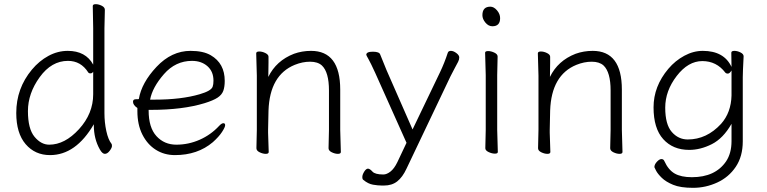

<svg xmlns="http://www.w3.org/2000/svg" viewBox="-20 -728 3677 921"><path d="M483 -681 481 -592V-185Q481 -141 490 -99.5Q499 -58 515 -38Q517 -36 517 -27.5Q517 -19 506 -4.5Q495 10 483 10Q471 10 459 -11Q430 -62 430 -128V-132Q344 16 220 16Q148 16 103 -36.5Q58 -89 58 -186Q58 -304 133 -394Q168 -436 212.5 -460Q257 -484 305 -484Q391 -484 427 -418V-593L425 -699Q425 -708 439 -708Q453 -708 468 -700.5Q483 -693 483 -681ZM427 -384Q422 -376 414 -376Q406 -376 403 -381Q368 -436 306 -436Q227 -436 170.5 -358Q114 -280 114 -195Q114 -110 145.5 -72Q177 -34 216 -34Q291 -34 359 -108.5Q427 -183 427 -276Z M693 -201V-198Q693 -116 730.5 -75Q768 -34 826 -34Q884 -34 937.5 -57.5Q991 -81 1031 -124Q1043 -137 1051.5 -137Q1060 -137 1060 -127.5Q1060 -118 1045 -95Q1030 -72 1001 -46Q928 16 819 16Q768 16 727.5 -9.5Q687 -35 663 -82.5Q639 -130 639 -195V-210Q618 -224 618 -240Q618 -252 632 -252Q646 -252 646 -253Q659 -331 731 -407.5Q803 -484 894 -484Q955 -484 991 -463Q1058 -424 1058 -340Q1058 -311 1051 -292Q1044 -273 1023.5 -259.5Q1003 -246 961 -233Q856 -201 705 -201ZM721 -250Q850 -250 938 -276Q993 -292 1000 -312Q1004 -323 1004 -341Q1004 -385 975 -410.5Q946 -436 901 -436Q822 -436 766.5 -372.5Q711 -309 700 -250Z M1556 -17 1558 -105V-294Q1558 -382 1524 -414Q1504 -432 1467.5 -432Q1431 -432 1394 -417Q1274 -368 1268 -198Q1267 -149 1266 -105V-91Q1266 -91 1269 1Q1269 10 1255 10Q1241 10 1225.5 2.5Q1210 -5 1210 -17L1212 -105V-365L1209 -472Q1209 -481 1223.5 -481Q1238 -481 1253 -473.5Q1268 -466 1268 -456V-428Q1268 -411 1267.5 -392Q1267 -373 1267 -359Q1305 -437 1390 -470Q1429 -484 1472 -484Q1612 -484 1612 -298V-105L1615 1Q1615 10 1601 10Q1587 10 1571.5 2.5Q1556 -5 1556 -17Z M1737 -465Q1737 -480 1768.5 -480Q1800 -480 1804 -466Q1818 -430 1834 -392L1959 -107L2091 -382Q2112 -426 2128 -475Q2131 -484 2143 -484Q2155 -484 2169 -473.5Q2183 -463 2183 -452.5Q2183 -442 2177.5 -431.5Q2172 -421 2161 -400.5Q2150 -380 2141 -362L1930 81Q1911 122 1885.5 142Q1860 162 1822 162H1812Q1793 162 1769.5 158Q1746 154 1723 135Q1718 132 1718 121Q1718 110 1727 95.5Q1736 81 1745 81Q1754 81 1766.5 95Q1779 109 1819 109Q1835 109 1853 95Q1871 81 1886 50L1930 -43L1780 -378Q1758 -426 1747.5 -444.5Q1737 -463 1737 -465Z M2294 -655Q2294 -696 2332 -696Q2349 -696 2364 -678.5Q2379 -661 2379 -641Q2379 -602 2342 -602Q2323 -602 2308.5 -619.5Q2294 -637 2294 -655ZM2308 -17 2310 -105V-368L2307 -475Q2307 -483 2321.5 -483Q2336 -483 2351.5 -475.5Q2367 -468 2367 -457L2365 -368V-105L2368 1Q2368 9 2354 9Q2340 9 2324 1.5Q2308 -6 2308 -17Z M2907 -17 2909 -105V-294Q2909 -382 2875 -414Q2855 -432 2818.5 -432Q2782 -432 2745 -417Q2625 -368 2619 -198Q2618 -149 2617 -105V-91Q2617 -91 2620 1Q2620 10 2606 10Q2592 10 2576.5 2.5Q2561 -5 2561 -17L2563 -105V-365L2560 -472Q2560 -481 2574.5 -481Q2589 -481 2604 -473.5Q2619 -466 2619 -456V-428Q2619 -411 2618.5 -392Q2618 -373 2618 -359Q2656 -437 2741 -470Q2780 -484 2823 -484Q2963 -484 2963 -298V-105L2966 1Q2966 10 2952 10Q2938 10 2922.5 2.5Q2907 -5 2907 -17Z M3547 -457Q3543 -381 3543 -358V-50Q3543 22 3509.5 72Q3476 122 3420.5 147.5Q3365 173 3304.5 173Q3244 173 3209 158.5Q3174 144 3154.5 125Q3135 106 3127 90.5Q3119 75 3119 74Q3119 61 3131 48Q3143 35 3153 35Q3163 35 3167 45Q3186 87 3216.5 104.5Q3247 122 3299 122Q3411 122 3463 46Q3489 7 3489 -51V-134Q3449 -64 3394.5 -36.5Q3340 -9 3286 -9Q3208 -9 3161.5 -60.5Q3115 -112 3115 -213Q3115 -314 3186 -398Q3219 -437 3262.5 -460.5Q3306 -484 3351 -484Q3453 -484 3489 -407L3488 -475Q3488 -484 3502.5 -484Q3517 -484 3532 -476.5Q3547 -469 3547 -458ZM3489 -390Q3480 -375 3471.5 -375Q3463 -375 3459 -380Q3417 -435 3349 -435Q3281 -435 3226 -363.5Q3171 -292 3171 -211.5Q3171 -131 3202.5 -95Q3234 -59 3279 -59Q3370 -59 3439 -134Q3487 -188 3489 -270Z"/></svg>

Font: ToneOZ-Pinyin-WenKai-Light
Style: Light
Weight: 300
Designer: Fontworks Inc.
Foundry: ToneOZ
Version: Version 0.240331